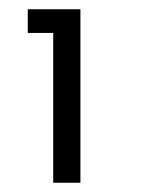

<svg xmlns="http://www.w3.org/2000/svg" viewBox="-20 -770 314 415"><path d="M95 -375V-698.8H40V-750H153.8V-375Z"/></svg>

Font: Now Medium
Style: Regular
Weight: 500
Designer: Alfredo Marco Pradil
Foundry: Alfredo Marco Pradil
Version: Version 1.002;PS 001.002;hotconv 1.0.88;makeotf.lib2.5.64775